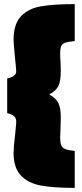

<svg xmlns="http://www.w3.org/2000/svg" viewBox="-20 -781 401 935"><path d="M46 -38Q46 -63 54 -129Q55 -144 57 -160.5Q59 -177 59 -190Q59 -221 15 -230V-399Q36 -403 47.5 -412Q59 -421 59 -433Q59 -444 53 -500Q46 -575 46 -586Q46 -663 81.5 -701Q117 -739 178.5 -750Q240 -761 344 -761V-581Q312 -578 297.5 -573Q283 -568 278 -556Q273 -544 273 -518Q273 -501 275 -475L276 -437Q276 -386 264.5 -362.5Q253 -339 220 -321Q252 -303 264 -279.5Q276 -256 276 -211L275 -164Q273 -130 273 -113Q273 -87 278 -74Q283 -61 298 -55Q313 -49 344 -46V134Q241 134 179 122.5Q117 111 81.5 73.5Q46 36 46 -38Z"/></svg>

Font: Cairo Black
Style: Regular
Weight: 900
Designer: Mohamed Gaber, Accademia di Belle Arti di Urbino and others
Foundry: Kief Type Foundry, Accademia di Belle Arti di Urbino and others
Version: Version 3.011